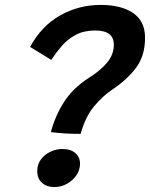

<svg xmlns="http://www.w3.org/2000/svg" viewBox="-20 -756 610 781"><path d="M308 -211.5Q271.5 -211.5 244 -213.2Q216.5 -215 187 -218.5Q204 -284 240 -340.5Q276 -397 341 -439Q387.5 -468 415.2 -500.8Q443 -533.5 443 -574Q443 -632 368 -632Q321 -632 288 -614.2Q255 -596.5 231.5 -569.2Q208 -542 188.5 -512.5L102.5 -565Q149 -651 225 -693.5Q301 -736 389.5 -736Q473 -736 521.5 -703Q570 -670 570 -602.5Q570 -529 533.5 -480.5Q497 -432 438 -392.5Q398 -366 362.5 -323.2Q327 -280.5 308 -211.5ZM201.5 5Q170.5 5 151 -12.2Q131.5 -29.5 131.5 -60Q131.5 -88 147 -108.2Q162.5 -128.5 186 -139.2Q209.5 -150 233 -150Q267 -150 286.2 -133.5Q305.5 -117 305.5 -90Q305.5 -64 290.2 -42.2Q275 -20.5 251.2 -7.8Q227.5 5 201.5 5Z"/></svg>

Font: Grandstander Medium
Style: Italic
Weight: 500
Italic angle: -15°
Designer: Tyler Finck
Foundry: Etcetera Type Co
Version: Version 1.200; ttfautohint (v1.8.3)